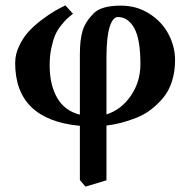

<svg xmlns="http://www.w3.org/2000/svg" viewBox="-20 -466 717 723"><path d="M508.8 -224.1Q508.8 -318.4 485.6 -360.1Q462.4 -401.9 423.8 -401.9Q404.8 -401.9 392.8 -364Q380.9 -326.2 380.9 -248V-35.2Q436.5 -52.7 472.7 -105.5Q508.8 -158.2 508.8 -224.1ZM301.8 236.8 280.8 211.9V7.8Q37.1 -15.1 37.1 -229Q37.1 -261.2 52 -292.7Q66.9 -324.2 87.4 -346.7Q107.9 -369.1 136.2 -390.6Q164.6 -412.1 184.8 -423.8Q205.1 -435.5 226.1 -445.8L254.9 -414.1Q240.7 -403.3 232.2 -395.3Q223.6 -387.2 209.7 -369.9Q195.8 -352.5 187.7 -333.7Q179.7 -314.9 173.3 -285.2Q167 -255.4 167 -220.2Q167 -147 195.1 -97.9Q223.1 -48.8 280.8 -34.2V-261.2Q280.8 -317.4 291.3 -351.1Q301.8 -384.8 333 -416Q361.8 -444.8 435.1 -444.8Q495.1 -444.8 542.7 -414.3Q590.3 -383.8 614.7 -337.2Q639.2 -290.5 639.2 -238.8Q639.2 -195.8 627.4 -159.4Q615.7 -123 594.7 -97.9Q573.7 -72.8 548.6 -53.5Q523.4 -34.2 492.9 -22.2Q462.4 -10.3 435.5 -3.4Q408.7 3.4 380.9 6.8V212.9Z"/></svg>

Font: Linux Libertine G
Style: Bold
Weight: 700
Designer: Philipp H. Poll
Foundry: Philipp H. Poll
Version: Version 5.0.3